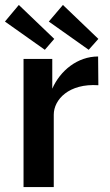

<svg xmlns="http://www.w3.org/2000/svg" viewBox="-25 -755 443 775"><path d="M51 -735 -5 -668 156 -554 194 -598ZM229 -735 172 -668 333 -554 372 -598ZM70 0H192V-292C192 -353 253 -419 372 -411L371 -527C288 -527 218 -470 186 -397V-517H70Z"/></svg>

Font: United Sans SemiBold
Style: Regular
Weight: 600
Designer: Pablo Impallari, Rodrigo Fuenzalida (Modified by Dan O. Williams)
Version: Version 1.000;PS 001.000;hotconv 1.0.88;makeotf.lib2.5.64775